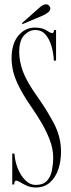

<svg xmlns="http://www.w3.org/2000/svg" viewBox="-20 -836 320 870"><path d="M142 13.5Q120 13.5 102.5 5.8Q85 -2 72.5 -9.8Q60 -17.5 53 -17.5Q44.5 -17.5 44.5 0H35.5V-140H45.5Q47.5 -106 60.5 -73.2Q73.5 -40.5 94.8 -19.2Q116 2 141.5 2Q176 2 193 -17Q210 -36 215.5 -64.8Q221 -93.5 221 -122.5Q221 -160.5 206 -200.5Q191 -240.5 168.5 -278.8Q146 -317 123 -350Q86.5 -403 67 -441.8Q47.5 -480.5 40 -511.5Q32.5 -542.5 32.5 -572Q32.5 -637.5 63 -674.2Q93.5 -711 137.5 -711Q171 -711 190 -698.5Q209 -686 216.5 -686Q224 -686 225 -700H234V-561.5H224Q222.5 -594 213.5 -626Q204.5 -658 186.5 -679Q168.5 -700 140 -700Q112 -700 89.5 -676.2Q67 -652.5 67 -599.5Q67 -558.5 83.8 -512.5Q100.5 -466.5 150 -397Q191 -339.5 223.8 -277.8Q256.5 -216 256.5 -148.5Q256.5 -105 244 -68.2Q231.5 -31.5 206 -9Q180.5 13.5 142 13.5ZM81.5 -726.5 79.5 -731 160 -802.5Q176 -816.5 189 -816.5Q200 -816.5 205.5 -805.5Q208 -802 208 -797.5Q208 -788 197.8 -779.8Q187.5 -771.5 176 -766.5Z"/></svg>

Font: Imbue 100pt ExtraLight
Style: Regular
Weight: 200
Designer: Tyler Finck
Foundry: Etcetera Type Company
Version: Version 1.102; ttfautohint (v1.8.3)